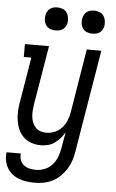

<svg xmlns="http://www.w3.org/2000/svg" viewBox="-63 -785 626 1039"><g transform="rotate(5 249.5 -265.0)"><path d="M167 213Q144 213 122 210Q100 207 80 199.5Q60 192 43 178.5Q26 165 15.5 146.5Q5 128 1 106Q-3 84 0 62H78Q75 80 81 97Q87 114 100.5 124.5Q114 135 131.5 139Q149 143 167 143Q191 143 215 133Q239 123 256 103.5Q273 84 281.5 60.5Q290 37 294 13L309 -74Q299 -56 285.5 -40.5Q272 -25 255 -13Q238 -1 218.5 3.5Q199 8 180 8Q154 8 129.5 -0.5Q105 -9 87 -26Q69 -43 59 -66Q49 -89 45 -114.5Q41 -140 42.5 -166.5Q44 -193 49 -219L89 -460H48V-530H179L125 -208Q123 -191 121.5 -174Q120 -157 122 -141Q124 -125 130 -110Q136 -95 146.5 -84Q157 -73 172.5 -67.5Q188 -62 204 -62Q227 -62 249.5 -71Q272 -80 288.5 -98Q305 -116 314 -138Q323 -160 327 -183L384 -530H463L371 24Q367 49 359.5 73Q352 97 338.5 119Q325 141 306 160Q287 179 264 191Q241 203 216.5 208Q192 213 167 213ZM406 -618Q391 -618 377.5 -623Q364 -628 355.5 -639.5Q347 -651 344.5 -665.5Q342 -680 345 -695Q347 -705 352 -715Q357 -725 366 -731.5Q375 -738 385.5 -740.5Q396 -743 406 -743Q421 -743 435 -737.5Q449 -732 457 -720.5Q465 -709 467.5 -694.5Q470 -680 468 -665Q466 -655 460.5 -645Q455 -635 446 -628.5Q437 -622 426.5 -620Q416 -618 406 -618ZM206 -618Q191 -618 177.5 -623Q164 -628 155.5 -639.5Q147 -651 144.5 -665.5Q142 -680 145 -695Q147 -705 152 -715Q157 -725 166 -731.5Q175 -738 185.5 -740.5Q196 -743 206 -743Q221 -743 235 -737.5Q249 -732 257 -720.5Q265 -709 267.5 -694.5Q270 -680 268 -665Q266 -655 260.5 -645Q255 -635 246 -628.5Q237 -622 226.5 -620Q216 -618 206 -618Z"/></g></svg>

Font: Iosevka Slab
Style: Italic
Weight: 400
Italic angle: -9°
Monospace: yes
Designer: Belleve Invis
Foundry: Belleve Invis
Version: Version 11.1.0; ttfautohint (v1.8.3)